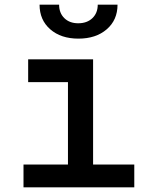

<svg xmlns="http://www.w3.org/2000/svg" viewBox="-20 -805 640 825"><path d="M81 0V-98H272V-452H101V-550H380V-98H557V0ZM317 -639Q242 -639 196 -679Q150 -719 150 -785H234Q234 -749 256.5 -727Q279 -705 316 -705Q354 -705 377 -727Q400 -749 400 -785H485Q485 -719 438.5 -679Q392 -639 317 -639Z"/></svg>

Font: JetBrains Mono SemiBold
Style: Regular
Weight: 472
Monospace: yes
Designer: Philipp Nurullin, Konstantin Bulenkov
Foundry: JetBrains
Version: Version 2.305; ttfautohint (v1.8.4.7-5d5b)